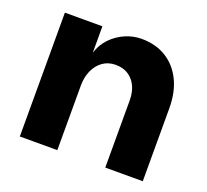

<svg xmlns="http://www.w3.org/2000/svg" viewBox="-102 -689 878 813"><g transform="rotate(20 337.0 -282.5)"><path d="M62 0V-558H231V-439Q243 -478 270 -506Q297 -534 332.5 -549.5Q368 -565 406 -565Q470 -565 517 -536Q564 -507 590 -454Q616 -401 616 -328V0H447V-301Q447 -358 418 -391Q389 -424 340 -424Q307 -424 282.5 -406.5Q258 -389 244.5 -359Q231 -329 231 -291V0Z"/></g></svg>

Font: Parkinsans Light
Style: Bold
Weight: 700
Version: Version 1.000